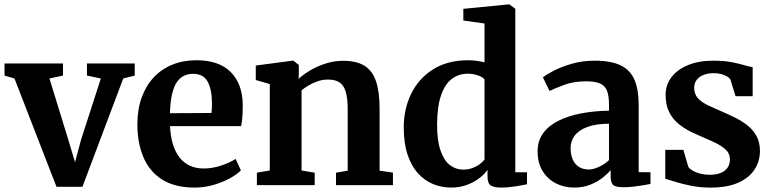

<svg xmlns="http://www.w3.org/2000/svg" viewBox="-26 -839 3499 870"><path d="M230 7.5 39.5 -483.5 -5.5 -496.5V-551.5H259.5V-496.5L198 -483.5L283 -207.5L314 -104L341 -205L431 -483.5L368 -496.5V-551.5H584.5V-496.5L532.5 -483.5L347.5 7.5Z M856.5 11Q766 11 708.5 -25.5Q651 -62 623.8 -126.8Q596.5 -191.5 596.5 -275.5Q596.5 -343.5 616 -397.2Q635.5 -451 671 -488.8Q706.5 -526.5 755.5 -546.2Q804.5 -566 864 -566Q965 -566 1018.5 -513.5Q1072 -461 1074 -366Q1074 -333 1072.2 -309.2Q1070.5 -285.5 1066.5 -267.5H744.5Q746.5 -222.5 757 -187Q767.5 -151.5 786.8 -126.5Q806 -101.5 833.5 -88.5Q861 -75.5 897.5 -75.5Q937.5 -75.5 978.2 -89.5Q1019 -103.5 1041.5 -119L1065.5 -67Q1049.5 -50 1017.2 -32Q985 -14 943 -1.5Q901 11 856.5 11ZM744 -326 932.5 -327Q933.5 -337 934 -348.5Q934.5 -360 934.5 -370.5Q934.5 -431 915.5 -467.8Q896.5 -504.5 848.5 -504.5Q827 -504.5 808.5 -496Q790 -487.5 776 -467.8Q762 -448 753.8 -413.2Q745.5 -378.5 744 -326Z M1196.5 -66.5V-458L1133 -476.5V-542L1299 -564H1303.5L1328 -544.5V-506L1327 -481.5Q1348 -501.5 1379.8 -520.2Q1411.5 -539 1449.8 -551.2Q1488 -563.5 1528.5 -563.5Q1588.5 -563.5 1624.8 -541.5Q1661 -519.5 1677.5 -471.5Q1694 -423.5 1694 -345.5V-65.5L1754.5 -57V0H1496.5V-56.5L1549.5 -65.5V-343Q1549.5 -391.5 1541.2 -421.2Q1533 -451 1513.5 -464.8Q1494 -478.5 1460 -478.5Q1436 -478.5 1414 -471Q1392 -463.5 1373 -452.2Q1354 -441 1340.5 -430V-66.5L1400 -56.5V0H1138V-56.5Z M2019 11Q1975 11 1936.2 -5Q1897.5 -21 1867.5 -54.2Q1837.5 -87.5 1820.5 -139Q1803.5 -190.5 1803.5 -261.5Q1803.5 -345 1837.2 -414.2Q1871 -483.5 1936.5 -524.8Q2002 -566 2095.5 -566Q2116 -566 2135 -563.2Q2154 -560.5 2169.5 -556.5V-732.5L2073.5 -746V-799L2277.5 -819H2282.5L2309 -799V-58.5H2362V-4Q2341 0.5 2307.8 5.8Q2274.5 11 2243.5 11Q2214 11 2198.5 1.8Q2183 -7.5 2183 -40.5V-69.5Q2167.5 -47 2142.2 -28.8Q2117 -10.5 2085.5 0.2Q2054 11 2019 11ZM2072.5 -70.5Q2095.5 -70.5 2114.5 -77.5Q2133.5 -84.5 2147.5 -95Q2161.5 -105.5 2169.5 -116V-479Q2162 -489.5 2140.2 -497.2Q2118.5 -505 2093 -505Q2054 -505 2023 -482.8Q1992 -460.5 1973.8 -410.8Q1955.5 -361 1954.5 -278Q1954 -204 1969.8 -158Q1985.5 -112 2012.2 -91.2Q2039 -70.5 2072.5 -70.5Z M2576 11Q2531 11 2493.2 -8Q2455.5 -27 2432.8 -63.8Q2410 -100.5 2410 -154Q2410 -201.5 2435.5 -236Q2461 -270.5 2505.8 -292.5Q2550.5 -314.5 2609 -325.5Q2667.5 -336.5 2733.5 -337.5V-365.5Q2733.5 -403 2725.2 -426Q2717 -449 2694.8 -459.8Q2672.5 -470.5 2630.5 -470.5Q2573.5 -470.5 2530.8 -454.5Q2488 -438.5 2464 -427L2434 -488.5Q2446.5 -499 2480.2 -517Q2514 -535 2562.8 -549.5Q2611.5 -564 2668.5 -564Q2743.5 -564 2787 -542.5Q2830.5 -521 2849.2 -476.8Q2868 -432.5 2868 -364V-59L2921.5 -58.5V-5.5Q2910 -3 2888.8 0.5Q2867.5 4 2843.5 6.8Q2819.5 9.5 2799.5 9.5Q2765.5 9.5 2753.2 -0.2Q2741 -10 2741 -40.5V-68.5Q2729 -53 2705.8 -34.5Q2682.5 -16 2649.8 -2.5Q2617 11 2576 11ZM2641.5 -71Q2662.5 -71 2688.8 -83.2Q2715 -95.5 2733.5 -113.5V-278.5Q2672.5 -278 2634 -263.2Q2595.5 -248.5 2577.5 -223.8Q2559.5 -199 2559.5 -169Q2559.5 -137 2569.8 -115Q2580 -93 2598.5 -82Q2617 -71 2641.5 -71Z M3193.5 11Q3147 11 3106.8 3Q3066.5 -5 3036.2 -14.5Q3006 -24 2988.5 -29V-160H3070.5L3093 -83Q3098.5 -74 3113.2 -65.5Q3128 -57 3148 -52Q3168 -47 3188 -47Q3220.5 -47 3241.2 -56Q3262 -65 3271.8 -80.8Q3281.5 -96.5 3281.5 -116.5Q3281.5 -143.5 3262 -161.5Q3242.5 -179.5 3208 -195.5Q3173.5 -211.5 3128 -231Q3084.5 -249.5 3053.5 -273.8Q3022.5 -298 3006.2 -331Q2990 -364 2990 -409Q2990 -454 3016.5 -489Q3043 -524 3091.5 -544Q3140 -564 3205 -564Q3253.5 -564 3287.8 -557.5Q3322 -551 3345.5 -544Q3369 -537 3384.5 -534.5V-403H3307L3284 -477.5Q3280 -485.5 3269 -492.2Q3258 -499 3242.5 -503.2Q3227 -507.5 3208.5 -507.5Q3181.5 -507.5 3161.2 -499.2Q3141 -491 3130.2 -476.2Q3119.5 -461.5 3119.5 -441.5Q3119.5 -411.5 3137.5 -392.8Q3155.5 -374 3184.8 -360.5Q3214 -347 3246.5 -333Q3278 -319.5 3308.8 -304Q3339.5 -288.5 3364 -268.2Q3388.5 -248 3403 -220.5Q3417.5 -193 3417.5 -155Q3417.5 -108.5 3393 -70.8Q3368.5 -33 3318.8 -11Q3269 11 3193.5 11Z"/></svg>

Font: Merriweather 28pt
Style: Bold
Weight: 700
Version: Version 2.100